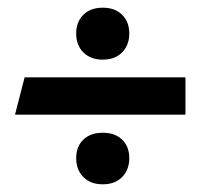

<svg xmlns="http://www.w3.org/2000/svg" viewBox="-20 -563 529 499"><path d="M44 -362H462V-265H19ZM247 -408Q216 -408 197 -426.5Q178 -445 178 -476Q178 -506 196.5 -524.5Q215 -543 247 -543Q279 -543 297.5 -524.5Q316 -506 316 -476Q316 -446 297.5 -427Q279 -408 247 -408ZM196.5 -200Q215 -218 247 -218Q279 -218 297.5 -200Q316 -182 316 -152Q316 -122 297.5 -103Q279 -84 247 -84Q215 -84 196.5 -103Q178 -122 178 -152Q178 -182 196.5 -200Z"/></svg>

Font: Techna Sans
Style: Regular
Weight: 400
Designer: Carl Enlund
Version: Version 1.003